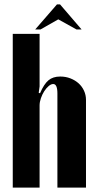

<svg xmlns="http://www.w3.org/2000/svg" viewBox="-20 -853 441 873"><path d="M162 -429Q180 -471 200.5 -488Q221 -505 254 -505Q279 -505 300.5 -496.5Q322 -488 337.5 -474Q353 -460 362 -440.5Q371 -421 371 -399V0H241V-428Q241 -471 222 -471Q212 -471 201 -461.5Q190 -452 181 -438Q172 -424 166 -406.5Q160 -389 160 -374V0H38V-699H160V-460L156 -431ZM239 -833H253L351 -719H328L245 -765L164 -719H140Z"/></svg>

Font: Moniqa Black Heading
Style: Regular
Weight: 900
Designer: Rajesh Rajput
Foundry: Rajesh Rajput
Version: Version 1.000